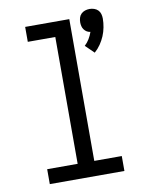

<svg xmlns="http://www.w3.org/2000/svg" viewBox="-86 -826 672 887"><g transform="rotate(-10 250.0 -382.5)"><path d="M385 -562 345 -601Q358 -613 367 -628Q376 -643 382 -660Q373 -661 365.5 -665.5Q358 -670 352.5 -677.5Q347 -685 345 -694Q343 -703 343 -711Q343 -722 346 -732.5Q349 -743 356.5 -750.5Q364 -758 374.5 -761.5Q385 -765 396 -765Q407 -765 417.5 -761.5Q428 -758 435.5 -750.5Q443 -743 446 -732.5Q449 -722 449 -711Q449 -691 445 -670Q441 -649 433 -630Q425 -611 413 -593.5Q401 -576 385 -562ZM75 0V-70H218V-665H89V-735H296V-70H425V0Z"/></g></svg>

Font: Zed Mono
Style: Regular
Weight: 400
Monospace: yes
Designer: Belleve Invis
Foundry: Belleve Invis
Version: Version 1.0.0; ttfautohint (v1.8.4)